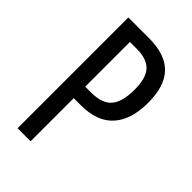

<svg xmlns="http://www.w3.org/2000/svg" viewBox="-216 -794 875 875"><g transform="rotate(45 221.5 -357.0)"><path d="M205 -714Q311 -714 361.5 -662Q412 -610 412 -503Q412 -394 360 -336Q308 -278 203 -278H157V0H73V-714ZM202 -640H157V-352H195Q265 -352 295.5 -387Q326 -422 326 -502Q326 -576 296 -608Q266 -640 202 -640Z"/></g></svg>

Font: Noto Sans Lao ExtraCondensed
Style: Regular
Weight: 400
Width: 2
Designer: Monotype Design Team
Foundry: Monotype Imaging Inc.
Version: Version 2.003; ttfautohint (v1.8.4.7-5d5b)